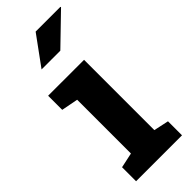

<svg xmlns="http://www.w3.org/2000/svg" viewBox="-250 -795 827 827"><g transform="rotate(-45 164.0 -381.0)"><path d="M26.4 0V-85.4L95.2 -100.1V-427.7L19 -442.4V-528.3H237.8V-100.1L306.2 -85.4V0ZM79.1 -628.4 176.3 -761.7H327.1L328.1 -758.8L193.4 -628.4H83Z"/></g></svg>

Font: Roboto Slab LO
Style: Bold
Weight: 700
Designer: Google
Version: Version 2.000